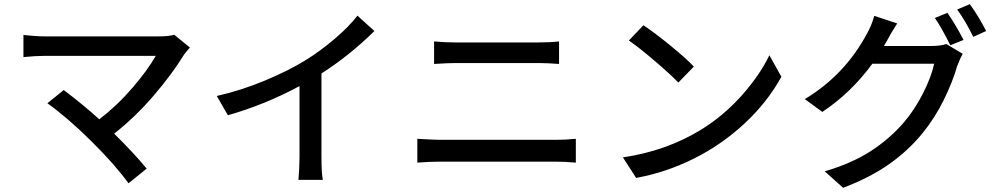

<svg xmlns="http://www.w3.org/2000/svg" viewBox="-20 -834 4818 928"><path d="M822.3 -666 897.9 -604Q892.6 -598.6 887.5 -592.5Q882.3 -586.4 877.2 -579.8Q872.1 -573.2 870.1 -570.8Q812 -476.1 723.1 -372.3Q634.3 -268.6 531.7 -188Q627.4 -93.8 689 -19L601.1 51.8Q533.2 -41.5 418.5 -154.5Q303.7 -267.6 209 -335L288.1 -398.9Q381.3 -328.6 460 -257.3Q547.4 -324.7 620.1 -409.4Q692.9 -494.1 732.9 -564H195.8Q153.3 -564 93.3 -558.1V-665Q153.8 -658.2 195.8 -658.2H749Q796.4 -658.2 822.3 -666Z M1533.7 -479V-77.1Q1533.7 5.9 1540.5 35.2H1422.4Q1427.7 -22.5 1427.7 -77.1V-418Q1263.7 -329.1 1081.5 -276.9L1027.8 -370.1Q1144.5 -396.5 1259.3 -444.1Q1374 -491.7 1458.5 -543.9Q1531.2 -589.4 1599.9 -648.2Q1668.5 -707 1707.5 -758.3L1789.6 -684.1Q1669.4 -565.4 1533.7 -479Z M1997.1 -47.9V-163.1Q2082.5 -158.2 2105 -158.2H2667Q2711.9 -158.2 2763.2 -163.1V-47.9Q2710.4 -52.7 2667 -52.7H2105Q2054.2 -52.7 1997.1 -47.9ZM2078.1 -524.9V-633.8Q2130.9 -628.9 2180.2 -628.9H2583Q2640.6 -628.9 2682.1 -633.8V-524.9Q2624 -529.3 2583 -529.3H2181.2Q2147.5 -529.3 2078.1 -524.9Z M3089.8 -711.9Q3143.1 -676.8 3219.2 -614.7Q3295.4 -552.7 3333.5 -512.2L3258.8 -435.1Q3218.3 -476.6 3144 -540Q3069.8 -603.5 3019.5 -638.2ZM2990.7 -73.2Q3200.7 -104.5 3366.7 -206.1Q3477.1 -273.9 3564.2 -371.6Q3651.4 -469.2 3698.7 -566.9L3756.8 -462.9Q3687 -336.9 3575.9 -234.6Q3464.8 -132.3 3331.3 -66.2Q3197.8 0 3054.7 25.9Z M4252.4 -611.8H4482.9Q4525.4 -611.8 4554.2 -621.1L4633.3 -573.7Q4621.6 -554.2 4606.4 -515.1Q4584.5 -438 4541.3 -350.3Q4498 -262.7 4438.5 -189.9Q4369.6 -105.5 4277.3 -40.5Q4185.1 24.4 4055.2 73.7L3966.3 -5.9Q4097.2 -44.4 4189.2 -104Q4281.2 -163.6 4350.1 -244.1Q4401.4 -304.2 4441.7 -383.8Q4481.9 -463.4 4495.1 -525.9H4196.3Q4093.3 -385.3 3954.6 -293L3870.1 -355Q4063.5 -471.7 4170.4 -671.4Q4193.8 -713.4 4205.6 -757.3L4316.4 -720.7Q4285.6 -673.3 4267.1 -637.2Q4254.9 -615.2 4252.4 -611.8ZM4498.5 -747.1 4559.1 -772Q4596.7 -718.3 4637.2 -641.1L4573.2 -615.2Q4529.8 -702.6 4498.5 -747.1ZM4606.4 -788.1 4667.5 -814Q4711.4 -753.4 4746.1 -684.1L4684.1 -655.8Q4646.5 -732.9 4606.4 -788.1Z"/></svg>

Font: Karasuma Gothic
Style: Regular
Weight: 500
Designer: Rasmus Andersson / Ryoko Nishizuka
Foundry: Genbu
Version: Version 1.00